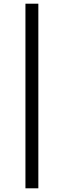

<svg xmlns="http://www.w3.org/2000/svg" viewBox="-20 -769 345 1039"><path d="M117.7 250V-749H187.5V250Z"/></svg>

Font: HK Grotesk Medium
Style: Regular
Weight: 500
Designer: Alfredo Marco Pradil and Stefan Peev
Foundry: Hanken Design Co.
Version: Version 1.045;PS 001.045;hotconv 1.0.88;makeotf.lib2.5.64775